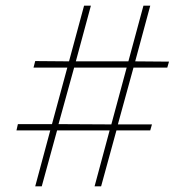

<svg xmlns="http://www.w3.org/2000/svg" viewBox="-20 -618 653 676"><path d="M104 38 157 -159H38L43 -181H163L217 -380H98L104 -403L223 -402L276 -598H300L247 -402H432L485 -598H509L456 -402L575 -401L569 -380H450L395 -180H515L509 -159H390L336 38H313L366 -159H181L127 38ZM186 -181 372 -180 426 -380H241Z"/></svg>

Font: Arapey Thin-Display
Style: Regular
Weight: 100
Designer: Eduardo Rodriguez Tunni
Foundry: Eduardo Rodriguez Tunni
Version: Version 4.000